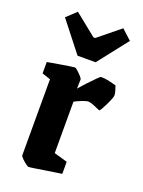

<svg xmlns="http://www.w3.org/2000/svg" viewBox="-137 -764 624 839"><g transform="rotate(20 175.5 -344.5)"><path d="M104 11Q101 11 90.5 3Q80 -5 71 -14Q62 -23 62 -28V-381L23 -394V-447Q23 -447 40 -450Q57 -453 80.5 -457Q104 -461 123.5 -464Q143 -467 148 -467Q151 -467 161 -458Q171 -449 179.5 -439.5Q188 -430 188 -426L187 -383Q203 -402 221 -421Q239 -440 252.5 -453.5Q266 -467 269 -467Q286 -467 308 -462Q330 -457 340 -454Q342 -448 346.5 -434.5Q351 -421 351 -411Q351 -405 345.5 -391.5Q340 -378 333 -363.5Q326 -349 319.5 -338Q313 -327 310 -327Q305 -329 284.5 -338Q264 -347 251 -347Q245 -347 224.5 -339Q204 -331 192 -324V-85L254 -67V-11Q254 -11 233 -8Q212 -5 184 -0.5Q156 4 133 7.5Q110 11 104 11ZM140 -519 31 -658 76 -700 178 -618H186L287 -700L333 -658L224 -519Z"/></g></svg>

Font: Grenze Gotisch
Style: Bold
Weight: 700
Designer: Renata Polastri
Foundry: Omnibus-Type
Version: Version 1.001